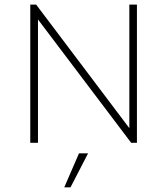

<svg xmlns="http://www.w3.org/2000/svg" viewBox="-20 -615 721 827"><path d="M537.1 -595.2V-63L135.7 -595.2H110.4V0H143.6V-531.2L544.9 0H569.8V-595.2ZM256.8 191.9H283.7L359.4 45.4H320.3Z"/></svg>

Font: Now ExtraLight
Style: Regular
Weight: 200
Designer: Alfredo Marco Pradil
Foundry: Alfredo Marco Pradil
Version: Version 1.200;hotconv 1.0.109;makeotfexe 2.5.65596